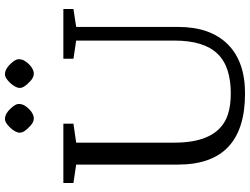

<svg xmlns="http://www.w3.org/2000/svg" viewBox="-139 -878 1028 790"><g transform="rotate(-90 375.0 -483.0)"><path d="M385.3 11.2Q92.8 11.2 92.8 -264.2V-683.6L17.1 -694.8V-736.3H261.2V-694.8L183.1 -683.6V-278.8Q183.1 -98.6 297.9 -59.6Q334.5 -47.4 386.5 -47.4Q438.5 -47.4 480 -60.5Q521.5 -73.7 548.8 -102.1Q603 -158.2 603 -278.8V-683.6L528.3 -694.8V-736.3H732.9V-694.8L659.2 -683.6V-264.2Q659.2 -132.3 588.4 -60.5Q517.6 11.2 385.3 11.2ZM244.6 -955.1Q265.6 -976.6 278.8 -976.6Q292 -976.6 302.5 -970.5Q313 -964.4 321.8 -955.1Q342.3 -934.1 342.3 -920.7Q342.3 -907.2 336.4 -897Q330.6 -886.7 321.8 -877.9Q301.8 -857.9 282.7 -857.9Q267.6 -857.9 252.2 -872.1Q236.8 -886.2 230.5 -896.5Q224.1 -906.7 224.1 -915.8Q224.1 -924.8 230 -935.3Q235.8 -945.8 244.6 -955.1ZM428.7 -955.1Q449.7 -976.6 462.9 -976.6Q476.1 -976.6 486.6 -970.5Q497.1 -964.4 505.9 -955.1Q526.4 -934.1 526.4 -920.7Q526.4 -907.2 520.5 -897Q514.6 -886.7 505.9 -877.9Q485.8 -857.9 466.8 -857.9Q451.7 -857.9 436.3 -872.1Q420.9 -886.2 414.6 -896.5Q408.2 -906.7 408.2 -915.8Q408.2 -924.8 414.1 -935.3Q419.9 -945.8 428.7 -955.1Z"/></g></svg>

Font: Habibi
Style: Regular
Weight: 400
Designer: Magnus Gaarde
Foundry: Magnus Gaarde
Version: Version 1.001